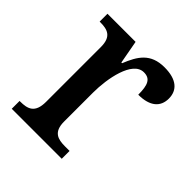

<svg xmlns="http://www.w3.org/2000/svg" viewBox="-155 -654 763 763"><g transform="rotate(45 226.5 -273.0)"><path d="M26 0H307V-44H281C242 -44 209 -52 209 -111V-274C209 -352 231 -474 295 -474C331 -474 342 -450 342 -395C408 -395 439 -424 439 -470C439 -517 407 -546 339 -546C261 -546 233 -500 208 -438H204L186 -536H28V-492H31C72 -492 103 -483 103 -424V-116C103 -53 71 -44 29 -44H26Z"/></g></svg>

Font: Noto Serif Tamil SemiCondensed Medium
Style: Regular
Weight: 500
Width: 4
Designer: Indian Type Foundry, Tom Grace, and the Monotype Design Team
Foundry: Monotype Imaging Inc.
Version: Version 2.004